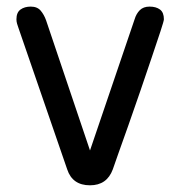

<svg xmlns="http://www.w3.org/2000/svg" viewBox="-20 -553 540 576"><path d="M250 2.9Q197.3 2.9 181.6 -44.9L35.2 -469.7Q33.2 -475.6 31.2 -481.9Q29.3 -488.3 29.3 -495.1Q29.3 -515.6 41.5 -524.4Q53.7 -533.2 72.3 -533.2Q91.8 -533.2 102.1 -521Q112.3 -508.8 118.2 -492.2L250 -101.6L383.8 -495.1Q388.7 -511.7 399.4 -522.5Q410.2 -533.2 428.7 -533.2Q448.2 -533.2 460 -524.4Q471.7 -515.6 471.7 -495.1Q471.7 -490.2 461.4 -459Q451.2 -427.7 435.1 -380.4Q418.9 -333 400.9 -279.8Q382.8 -226.6 365.2 -177.2Q347.7 -127.9 335 -92.3Q322.3 -56.6 318.4 -44.9Q300.8 2.9 250 2.9Z"/></svg>

Font: Kosugi Maru
Style: Regular
Weight: 400
Designer: MOTOYA
Version: Version 4.002